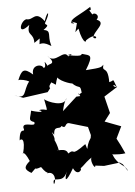

<svg xmlns="http://www.w3.org/2000/svg" viewBox="-55 -797 618 879"><g transform="rotate(-5 253.5 -358.0)"><path d="M453 -128 487 -198 413 -226 441 -263 422 -340 485 -380C461 -375 463 -405 483 -377C463 -426 477 -409 450 -404C450 -486 419 -446 430 -486C419 -476 425 -473 348 -468C391 -538 372 -533 340 -543C326 -548 355 -526 271 -544C311 -553 273 -538 273 -538C255 -575 209 -504 178 -549C231 -495 158 -520 181 -494C146 -555 178 -496 156 -495C151 -515 99 -515 106 -469C66 -504 55 -495 36 -449C44 -453 74 -446 85 -439C53 -400 69 -355 12 -382L51 -367L165 -383L178 -400C164 -418 212 -432 163 -436C224 -413 195 -397 215 -446C229 -424 292 -407 278 -415C312 -381 316 -410 320 -367C293 -349 304 -379 312 -352L294 -351L226 -289C229 -288 230 -320 249 -349C237 -306 160 -339 146 -352C161 -273 158 -315 118 -304C136 -299 139 -288 82 -305C76 -270 63 -261 92 -252C101 -223 42 -261 40 -232C50 -197 24 -246 18 -174C25 -182 47 -184 28 -111C24 -109 31 -134 56 -76C24 -49 30 -38 59 -21C97 -57 59 -27 105 -44C139 6 137 -32 131 -13C167 -22 170 27 157 39C149 -8 197 50 221 -14C205 28 211 42 250 -26C274 28 311 -45 263 -18C293 -16 296 -40 343 -70C324 -63 352 -5 353 -29L393 -24L466 -33L479 -24L500 9C492 -21 456 -20 437 -70C425 -78 454 -67 495 -73C478 -110 477 -113 457 -150ZM169 -159C197 -154 149 -226 178 -186C179 -233 207 -205 214 -223C240 -204 227 -243 257 -231L335 -208L345 -170L343 -157C315 -117 330 -86 316 -131C237 -73 274 -120 234 -95C228 -125 177 -108 187 -116C201 -85 186 -161 164 -181ZM147 -605C179 -617 207 -579 199 -598C186 -641 209 -663 171 -668C211 -697 173 -686 182 -702C211 -751 196 -758 180 -708C140 -762 128 -714 97 -724C68 -719 47 -647 108 -697C90 -645 126 -663 124 -611C126 -617 110 -602 150 -631ZM361 -604C415 -642 417 -597 395 -613C398 -644 465 -675 417 -694C437 -713 408 -731 400 -719C372 -761 402 -722 393 -755C339 -720 295 -708 301 -688C340 -677 266 -711 326 -686C312 -628 310 -645 331 -660C345 -585 372 -584 356 -627Z"/></g></svg>

Font: Asimov Aggro
Style: Condensed
Weight: 500
Designer: Google
Version: Version 2.000980; 2014